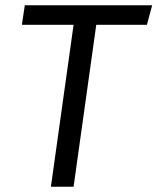

<svg xmlns="http://www.w3.org/2000/svg" viewBox="-20 -708 597 728"><path d="M557 -688 537 -614H345L259 0H173L259 -614H63L74 -688Z"/></svg>

Font: Fira Sans TEST Book
Style: Italic
Weight: 350
Italic angle: -8°
Designer: Carrois Corporate & Edenspiekermann AG
Foundry: Carrois Corporate GbR & Edenspiekermann AG
Version: Version 4.201